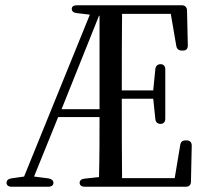

<svg xmlns="http://www.w3.org/2000/svg" viewBox="-20 -726 781 733"><path d="M304 -13H689C702 -13 709 -20 709 -33L712 -170C712 -183 705 -190 692 -190H689C677 -190 670 -185 668 -172L647 -46H446C445 -141 445 -238 445 -349H565L573 -272C574 -259 582 -253 593 -253C604 -253 611 -260 611 -273V-461C611 -474 604 -481 593 -481C582 -481 574 -474 573 -462L565 -381H445C445 -485 445 -581 446 -673H632L653 -551C655 -539 662 -533 674 -533H678C691 -533 697 -539 697 -553L694 -686C694 -698 686 -706 674 -706H274C261 -706 254 -701 254 -692C254 -683 261 -677 273 -676L323 -670L72 -52L23 -45C11 -43 5 -37 5 -28C5 -19 12 -13 25 -13H164C177 -13 184 -19 184 -28C184 -37 177 -43 165 -45L110 -52L202 -279H360C360 -207 360 -129 358 -50L303 -44C291 -43 284 -37 284 -28C284 -19 291 -13 304 -13ZM215 -309 358 -666H360V-309Z"/></svg>

Font: 寒蝉锦书宋 CompactLight
Style: Bold
Weight: 400
Width: 4
Designer: 寒蝉锦书宋{Warren} 思源宋体{Ryoko NISHIZUKA 西塚涼子 (kana & ideographs); Frank Grießhammer (Latin, Greek & Cyrillic); Wenlong ZHANG 
Foundry: Adobe & ChillType
Version: Version 2.000;Glyphs 3.1.1 (3135)